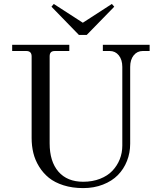

<svg xmlns="http://www.w3.org/2000/svg" viewBox="-20 -940 824 978"><path d="M42 -680.2V-711.9H333V-680.2H259.8Q245.6 -680.2 239.3 -673.6Q232.9 -667 232.9 -652.8V-210Q232.9 -117.2 277.6 -65.7Q322.3 -14.2 403.8 -14.2Q451.2 -14.2 489.7 -29.3Q528.3 -44.4 552.7 -70.3Q577.1 -96.2 590.1 -128.9Q603 -161.6 603 -198.2V-599.1Q603 -635.7 585.2 -658Q567.4 -680.2 539.1 -680.2H503.9V-711.9H742.2V-680.2H707Q678.7 -680.2 660.9 -658Q643.1 -635.7 643.1 -599.1V-208Q643.1 -161.1 626.7 -119.9Q610.4 -78.6 580.3 -48.1Q550.3 -17.6 504.6 0.2Q459 18.1 403.8 18.1Q348.6 18.1 303.7 3.9Q258.8 -10.3 229 -34.4Q199.2 -58.6 179 -91.6Q158.7 -124.5 149.9 -160.6Q141.1 -196.8 141.1 -236.8V-652.8Q141.1 -680.2 113.8 -680.2ZM242.2 -905.8 253.9 -919.9 401.9 -824.2 549.8 -919.9 562 -905.8 421.9 -762.2H381.8Z"/></svg>

Font: Flanker Steampunk
Style: Regular
Weight: 400
Designer: Alexey Kryukov, Leonardo Di Lena
Foundry: Alexey Kryukov, Leonardo Di Lena
Version: 1.210